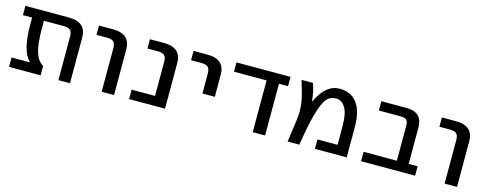

<svg xmlns="http://www.w3.org/2000/svg" viewBox="-26 -1054 3982 1578"><g transform="rotate(15 1965.0 -265.0)"><path d="M51.8 0V-80.1H207V-82Q129.9 -156.2 129.9 -377.9V-440.4H51.8V-519.5H421.9Q570.3 -519.5 570.3 -387.7V0H471.7V-372.1Q471.7 -409.2 455.1 -424.8Q438.5 -440.4 399.4 -440.4H230.5V-377.9Q230.5 -241.2 252.4 -173.3Q274.4 -105.5 320.3 -80.1V0Z M677.7 -440.4V-519.5H797.9Q945.3 -519.5 945.3 -387.7V0H839.8V-372.1Q839.8 -409.2 823.2 -424.8Q806.6 -440.4 766.6 -440.4Z M1073.2 0V-80.1H1272.5V-372.1Q1272.5 -409.2 1255.9 -424.8Q1239.3 -440.4 1200.2 -440.4H1111.3V-519.5H1231.4Q1378.9 -519.5 1378.9 -387.7V0Z M1482.4 -440.4V-519.5H1602.5Q1749 -519.5 1749 -387.7V-200.2H1643.6V-372.1Q1643.6 -409.2 1627 -424.8Q1610.4 -440.4 1571.3 -440.4Z M1847.7 -440.4V-519.5H2307.6V-440.4H2230.5V0H2125V-440.4Z M2401.4 -519.5H2499Q2524.4 -447.3 2529.3 -370.1H2531.2Q2572.3 -454.1 2619.1 -492.2Q2666 -530.3 2724.6 -530.3Q2820.3 -530.3 2872.6 -461.9Q2924.8 -393.6 2924.8 -254.9V0H2654.3V-80.1H2825.2V-245.1Q2825.2 -346.7 2794.9 -396Q2764.6 -445.3 2716.3 -445.3Q2668 -445.3 2637.7 -411.1Q2574.2 -339.8 2521.5 0H2421.9Q2454.1 -214.8 2454.1 -262.2Q2454.1 -309.6 2445.3 -357.4Q2436.5 -405.3 2401.4 -519.5Z M3046.9 0V-80.1H3330.1V-377.9Q3330.1 -413.1 3315.4 -426.8Q3300.8 -440.4 3264.6 -440.4H3080.1V-519.5H3296.9Q3430.7 -519.5 3430.7 -387.7V-80.1H3506.8V0Z M3595.7 -440.4V-519.5H3715.8Q3863.3 -519.5 3863.3 -387.7V0H3757.8V-372.1Q3757.8 -409.2 3741.2 -424.8Q3724.6 -440.4 3684.6 -440.4Z"/></g></svg>

Font: GenEi M Gothic v2 Medium
Style: Regular
Weight: 500
Version: Version 2.0